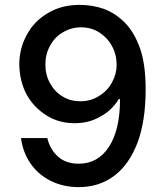

<svg xmlns="http://www.w3.org/2000/svg" viewBox="-20 -757 676 787"><path d="M407 -720Q453 -703 493 -663Q531 -624 555 -556Q577 -491 577 -390Q577 -263 544 -173Q509 -82 449 -37Q387 10 303 10Q239 10 187 -16Q136 -42 105 -87Q74 -132 66 -191H174Q185 -144 218 -115Q250 -86 303 -86Q382 -86 427 -156Q472 -225 472 -351H467Q438 -304 391 -279Q345 -252 286 -252Q222 -252 172 -283Q119 -316 90 -368Q61 -421 59 -491Q59 -560 91 -616Q120 -671 179 -705Q234 -737 306 -737Q360 -737 407 -720ZM237 -624Q204 -605 185 -569Q166 -535 166 -493Q166 -450 185 -416Q204 -381 236 -362Q267 -342 310 -342Q352 -342 385 -363Q420 -384 439 -419Q458 -454 458 -489Q458 -535 439 -568Q421 -602 387 -624Q354 -645 312 -645Q272 -645 237 -624Z"/></svg>

Font: Sinter Medium
Style: Regular
Weight: 500
Foundry: Adobe & rsms
Version: Version 1.000